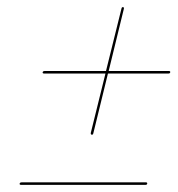

<svg xmlns="http://www.w3.org/2000/svg" viewBox="-20 -626 498 538"><path d="M237 -248.5Q233.5 -249.5 234.5 -254L275.5 -420H103.5Q99 -420 99.5 -423.5Q100.5 -427 105 -427H277L320.5 -602.5Q321.5 -606.5 325 -606Q328 -605.5 327 -601L284.5 -427H453.5Q457.5 -427 457 -423.5Q456.5 -420 452 -420H282.5L241.5 -252.5Q240.5 -248 237 -248.5ZM35 -111.5Q36 -115 40.5 -115H389Q393 -115 392.5 -111.5Q392 -108 387.5 -108H39Q34.5 -108 35 -111.5Z"/></svg>

Font: Fraunces 144pt S000
Style: Italic
Weight: 400
Italic angle: -16°
Version: Version 1.000; ttfautohint (v1.8.3)